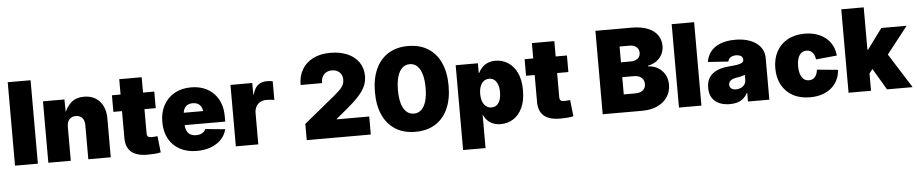

<svg xmlns="http://www.w3.org/2000/svg" viewBox="-48 -1101 7967 1668"><g transform="rotate(-5 3936.0 -267.0)"><path d="M243.7 -727.5V0H44.4V-727.5Z M530.8 -295.4V0H335V-535.6H522L524.4 -395.5H512.2Q532.2 -459 575.2 -501.7Q618.2 -544.4 694.3 -544.4Q752.4 -544.4 793.7 -518.6Q835 -492.7 857.2 -446.5Q879.4 -400.4 879.4 -340.3V0H683.6V-298.3Q683.6 -338.4 663.6 -360.8Q643.6 -383.3 607.4 -383.3Q584 -383.3 566.7 -373Q549.3 -362.8 540 -343.3Q530.8 -323.7 530.8 -295.4Z M1305.7 -535.6V-391.1H936.5V-535.6ZM1011.7 -669.4H1207.5V-179.7Q1207.5 -160.6 1216.6 -152.1Q1225.6 -143.6 1247.6 -143.6Q1257.8 -143.6 1275.6 -145Q1293.5 -146.5 1299.8 -147.9L1315.4 -4.9Q1288.6 1.5 1258.5 3.4Q1228.5 5.4 1199.7 5.4Q1105 5.4 1058.3 -34.9Q1011.7 -75.2 1011.7 -156.2Z M1630.9 10.3Q1545.9 10.3 1482.9 -23.4Q1419.9 -57.1 1386 -119.4Q1352.1 -181.6 1352.1 -267.1Q1352.1 -349.6 1386.2 -412.1Q1420.4 -474.6 1481.9 -509.5Q1543.5 -544.4 1626 -544.4Q1687.5 -544.4 1737.3 -525.1Q1787.1 -505.9 1822.8 -469.7Q1858.4 -433.6 1877.7 -383.1Q1897 -332.5 1897 -269.5V-222.2H1411.6V-330.1H1806.2L1715.3 -308.6Q1715.3 -339.8 1705.3 -361.6Q1695.3 -383.3 1676.3 -394.5Q1657.2 -405.8 1629.4 -405.8Q1601.6 -405.8 1582.3 -394.5Q1563 -383.3 1553.2 -361.6Q1543.5 -339.8 1543.5 -308.6V-228Q1543.5 -194.3 1554.7 -171.6Q1565.9 -148.9 1586.9 -137.7Q1607.9 -126.5 1635.7 -126.5Q1656.2 -126.5 1672.9 -132.1Q1689.5 -137.7 1701.2 -147.9Q1712.9 -158.2 1718.3 -172.9L1891.1 -156.2Q1878.9 -106 1843.5 -68.6Q1808.1 -31.2 1753.9 -10.5Q1699.7 10.3 1630.9 10.3Z M1970.2 0V-535.6H2160.2V-435.1H2164.6Q2178.7 -491.2 2210.4 -515.9Q2242.2 -540.5 2288.6 -540.5Q2301.8 -540.5 2314.2 -539.1Q2326.7 -537.6 2338.4 -535.2V-371.6Q2325.2 -375.5 2304 -377Q2282.7 -378.4 2266.1 -378.4Q2236.8 -378.4 2214.1 -365.2Q2191.4 -352.1 2178.7 -328.1Q2166 -304.2 2166 -272V0Z M2588.4 0V-141.6L2860.8 -364.7Q2885.3 -385.3 2905.8 -404.8Q2926.3 -424.3 2938.2 -446.3Q2950.2 -468.3 2950.2 -496.1Q2950.2 -523.4 2938.5 -543Q2926.8 -562.5 2906.2 -573.5Q2885.7 -584.5 2858.4 -584.5Q2830.1 -584.5 2808.8 -572.5Q2787.6 -560.5 2775.9 -537.8Q2764.2 -515.1 2764.2 -481.9H2577.1Q2577.1 -561 2611.6 -618.4Q2646 -675.8 2709.2 -706.8Q2772.5 -737.8 2858.4 -737.8Q2943.4 -737.8 3007.1 -710Q3070.8 -682.1 3106 -631.1Q3141.1 -580.1 3141.1 -510.7Q3141.1 -464.8 3122.8 -423.1Q3104.5 -381.3 3062.3 -335.4Q3020 -289.6 2948.2 -230.5L2863.3 -160.6V-157.2H3147V0Z M3536.1 10.3Q3435.1 10.3 3363.3 -34.4Q3291.5 -79.1 3253.2 -162.6Q3214.8 -246.1 3214.8 -363.3Q3214.8 -480.5 3253.2 -564.5Q3291.5 -648.4 3363.3 -693.1Q3435.1 -737.8 3536.1 -737.8Q3637.2 -737.8 3709.2 -692.9Q3781.2 -647.9 3819.3 -564.2Q3857.4 -480.5 3857.4 -363.3Q3857.4 -246.1 3819.3 -162.6Q3781.2 -79.1 3709.5 -34.4Q3637.7 10.3 3536.1 10.3ZM3536.1 -148.4Q3574.7 -148.4 3601.6 -173.6Q3628.4 -198.7 3642.6 -246.8Q3656.7 -294.9 3656.7 -363.3Q3656.7 -432.1 3642.6 -480.5Q3628.4 -528.8 3601.6 -554.2Q3574.7 -579.6 3536.1 -579.6Q3498 -579.6 3470.9 -554.2Q3443.8 -528.8 3429.7 -480.5Q3415.5 -432.1 3415.5 -363.3Q3415.5 -294.9 3429.4 -246.8Q3443.4 -198.7 3470.7 -173.6Q3498 -148.4 3536.1 -148.4Z M3934.1 204.1V-535.6H4127.9V-450.7H4131.8Q4144 -477.5 4164.8 -498.8Q4185.5 -520 4214.8 -532.2Q4244.1 -544.4 4282.2 -544.4Q4339.8 -544.4 4388.9 -513.7Q4438 -482.9 4467.8 -421.6Q4497.6 -360.4 4497.6 -268.1Q4497.6 -177.7 4469 -116.2Q4440.4 -54.7 4391.1 -23.2Q4341.8 8.3 4280.3 8.3Q4243.7 8.3 4214.4 -3.4Q4185.1 -15.1 4164.6 -36.1Q4144 -57.1 4132.3 -85.4H4129.9V204.1ZM4212.9 -143.1Q4239.7 -143.1 4258.5 -158Q4277.3 -172.9 4287.4 -201.2Q4297.4 -229.5 4297.4 -268.1Q4297.4 -306.6 4287.4 -334.7Q4277.3 -362.8 4258.5 -377.9Q4239.7 -393.1 4212.9 -393.1Q4186 -393.1 4166 -377.9Q4146 -362.8 4135.3 -334.7Q4124.5 -306.6 4124.5 -268.1Q4124.5 -229.5 4135.3 -201.7Q4146 -173.8 4166 -158.4Q4186 -143.1 4212.9 -143.1Z M4904.3 -535.6V-391.1H4535.2V-535.6ZM4610.4 -669.4H4806.2V-179.7Q4806.2 -160.6 4815.2 -152.1Q4824.2 -143.6 4846.2 -143.6Q4856.4 -143.6 4874.3 -145Q4892.1 -146.5 4898.4 -147.9L4914.1 -4.9Q4887.2 1.5 4857.2 3.4Q4827.1 5.4 4798.3 5.4Q4703.6 5.4 4657 -34.9Q4610.4 -75.2 4610.4 -156.2Z M5169.4 0V-727.5H5484.9Q5567.9 -727.5 5624.5 -704.8Q5681.2 -682.1 5710 -641.4Q5738.8 -600.6 5738.8 -545.9Q5738.8 -505.4 5721.2 -471.9Q5703.6 -438.5 5672.1 -416.3Q5640.6 -394 5598.1 -385.7V-379.9Q5645 -378.4 5682.9 -356.4Q5720.7 -334.5 5743.2 -295.9Q5765.6 -257.3 5765.6 -206.1Q5765.6 -146.5 5735.1 -99.9Q5704.6 -53.2 5647.9 -26.6Q5591.3 0 5512.2 0ZM5366.7 -155.8H5464.4Q5509.3 -155.8 5533.4 -174.8Q5557.6 -193.8 5557.6 -229Q5557.6 -253.4 5546.4 -270.8Q5535.2 -288.1 5514.6 -297.1Q5494.1 -306.2 5466.3 -306.2H5366.7ZM5366.7 -435.5H5452.1Q5477.1 -435.5 5495.8 -443.6Q5514.6 -451.7 5525.1 -467Q5535.6 -482.4 5535.6 -504.4Q5535.6 -536.6 5512.7 -554.9Q5489.7 -573.2 5454.1 -573.2H5366.7Z M6030.3 -727.5V0H5834.5V-727.5Z M6279.3 8.8Q6227.1 8.8 6187 -8.3Q6147 -25.4 6124.5 -60.1Q6102.1 -94.7 6102.1 -147.9Q6102.1 -192.4 6117.2 -223.4Q6132.3 -254.4 6159.7 -274.4Q6187 -294.4 6223.1 -305.2Q6259.3 -315.9 6301.8 -318.8Q6347.2 -321.8 6374.8 -326.9Q6402.3 -332 6414.8 -341.3Q6427.2 -350.6 6427.2 -365.7V-367.7Q6427.2 -380.9 6419.7 -390.1Q6412.1 -399.4 6398.7 -404.3Q6385.3 -409.2 6366.7 -409.2Q6348.1 -409.2 6333.3 -403.8Q6318.4 -398.4 6309.1 -387.7Q6299.8 -377 6296.9 -360.8L6119.6 -372.6Q6126.5 -422.9 6156.2 -461.4Q6186 -500 6240 -522.2Q6293.9 -544.4 6371.1 -544.4Q6429.7 -544.4 6476.3 -531.2Q6522.9 -518.1 6555.7 -493.9Q6588.4 -469.7 6605.5 -436.8Q6622.6 -403.8 6622.6 -364.3V0H6436.5V-75.7H6433.6Q6416.5 -44.9 6393.8 -26.4Q6371.1 -7.8 6342.5 0.5Q6314 8.8 6279.3 8.8ZM6342.8 -114.3Q6364.7 -114.3 6384.5 -123Q6404.3 -131.8 6416.7 -148.7Q6429.2 -165.5 6429.2 -189.9V-233.4Q6421.4 -230.5 6412.8 -227.8Q6404.3 -225.1 6394.5 -222.7Q6384.8 -220.2 6374 -218.3Q6363.3 -216.3 6351.1 -214.4Q6329.1 -210.9 6314.7 -203.1Q6300.3 -195.3 6293.2 -184.3Q6286.1 -173.3 6286.1 -159.7Q6286.1 -145 6293.5 -134.8Q6300.8 -124.5 6313.5 -119.4Q6326.2 -114.3 6342.8 -114.3Z M6977.5 10.3Q6890.6 10.3 6827.9 -24.4Q6765.1 -59.1 6731.4 -121.6Q6697.8 -184.1 6697.8 -267.1Q6697.8 -349.6 6731.4 -412.1Q6765.1 -474.6 6827.9 -509.5Q6890.6 -544.4 6977.5 -544.4Q7034.2 -544.4 7080.6 -529.1Q7127 -513.7 7161.4 -485.6Q7195.8 -457.5 7215.8 -418.2Q7235.8 -378.9 7239.7 -330.6L7057.1 -313Q7054.7 -333 7048.3 -348.4Q7042 -363.8 7032.2 -374.5Q7022.5 -385.3 7009.5 -390.6Q6996.6 -396 6981 -396Q6955.1 -396 6936.3 -381.6Q6917.5 -367.2 6907.2 -338.6Q6897 -310.1 6897 -267.6Q6897 -225.6 6907.2 -196.5Q6917.5 -167.5 6936.3 -152.6Q6955.1 -137.7 6981 -137.7Q6996.6 -137.7 7009.5 -143.3Q7022.5 -148.9 7032.5 -159.9Q7042.5 -170.9 7048.6 -187Q7054.7 -203.1 7057.1 -223.6L7239.7 -206.1Q7236.3 -156.7 7216.6 -116.9Q7196.8 -77.1 7162.6 -48.6Q7128.4 -20 7081.5 -4.9Q7034.7 10.3 6977.5 10.3Z M7488.8 -125V-357.4H7514.6L7646 -535.6H7866.7L7646 -254.4H7590.8ZM7313.5 0V-727.5H7509.3V0ZM7648.9 0 7524.4 -210.4 7651.9 -349.1 7872.1 0Z"/></g></svg>

Font: Inter 20pt Black
Style: Regular
Weight: 900
Version: Version 4.001;git-66647c0bb